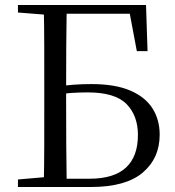

<svg xmlns="http://www.w3.org/2000/svg" viewBox="-20 -748 700 768"><path d="M51.8 0V-30.1L190.3 -42.1H201.8V0ZM154.9 0Q156.9 -84.3 157 -169Q157.1 -253.8 157.1 -340.3V-392.9Q157.1 -476.7 157 -560.9Q156.9 -645 154.9 -728H246.9Q245.5 -645.4 245 -561.6Q244.5 -477.8 244.5 -391.9V-340.5Q244.5 -255.6 245 -170Q245.5 -84.5 246.9 0ZM201.8 0V-33.1H337.7Q435.5 -33.1 483.6 -77.4Q531.7 -121.7 531.7 -208Q531.7 -285.6 485.9 -332Q440.1 -378.4 330.6 -378.4Q296.6 -378.4 265.1 -376.2Q233.6 -374 201.6 -366V-400Q236.7 -406.5 272.9 -409.1Q309.1 -411.7 345.8 -411.7Q440.2 -411.7 500.4 -386Q560.7 -360.3 589.7 -314.8Q618.7 -269.4 618.7 -209.2Q618.7 -115.3 550.9 -57.6Q483 0 343.6 0ZM51.8 -698V-728H201.8V-686.9H190.3ZM527.3 -543.5 492.6 -728 535.5 -693H201.8V-728H564.1L570.2 -543.5Z"/></svg>

Font: Noto Serif SC
Style: Regular
Weight: 200
Designer: Ryoko NISHIZUKA 西塚涼子 (kana & ideographs); Frank Grießhammer (Latin, Greek & Cyrillic); Wenlong ZHANG 张文龙 (bopomofo); San
Foundry: Adobe
Version: Version 2.001;hotconv 1.1.0;makeotfexe 2.6.0